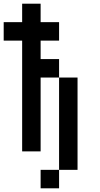

<svg xmlns="http://www.w3.org/2000/svg" viewBox="-20 -920 540 1040"><path d="M0 -700V-800H100V-900H200V-800H300V-700H200V-600H300V-500H200V-100H100V-700ZM200 100V0H300V100ZM300 0V-500H400V0Z"/></svg>

Font: GalmuriMono9 Regular
Style: Regular
Weight: 400
Designer: Lee Minseo (quiple)
Version: Version 2.399;hotconv 1.1.1;makeotfexe 2.6.0 DEVELOPMENT